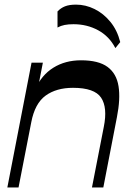

<svg xmlns="http://www.w3.org/2000/svg" viewBox="-20 -827 590 847"><path d="M12.4 0 119.1 -550.5H169.1L139.9 -399.8L135.4 -432.8Q162.8 -495.6 215.3 -528.3Q267.8 -561 337.3 -561Q414.9 -561 454.5 -531.7Q494.1 -502.4 502.9 -446.6Q511.8 -390.8 495.8 -310.1L435.8 0H385.7L437.9 -267.3Q455.1 -352.6 426 -396.1Q396.9 -439.6 302 -439.6Q228.7 -439.6 181.2 -405.2Q133.8 -370.7 118 -288L61.8 0ZM488.9 -614.8Q462.2 -666.7 413 -693.5Q363.8 -720.2 304.3 -720.2Q282 -720.2 265.2 -716.9Q248.4 -713.6 233.7 -705.6L233.7 -776.5Q247.9 -791.6 266.8 -799.1Q285.7 -806.6 315.4 -806.6Q357.6 -806.6 397.1 -787.1Q436.7 -767.6 467 -730.6Q497.3 -693.6 510.4 -641.3Z"/></svg>

Font: Savate ExtraLight
Style: Italic
Weight: 200
Italic angle: -11°
Designer: Max Esnée
Foundry: Plomb Type
Version: Version 2.000